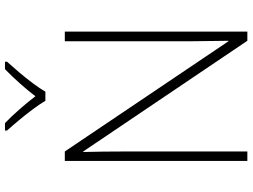

<svg xmlns="http://www.w3.org/2000/svg" viewBox="-138 -850 988 751"><g transform="rotate(-90 355.5 -474.0)"><path d="M608 0H572L139 -642H137Q138 -601 138.5 -562.5Q139 -524 139 -481V0H102V-714H139L570 -74H572Q572 -108 571 -151Q570 -194 570 -231V-714H608ZM337 -790Q325 -811 304.5 -838.5Q284 -866 261.5 -893Q239 -920 221 -940V-948H250Q277 -922 305 -890Q333 -858 355 -829Q377 -858 405.5 -890Q434 -922 461 -948H490V-940Q472 -920 449 -893Q426 -866 405.5 -838.5Q385 -811 373 -790Z"/></g></svg>

Font: Noto Sans Gujarati ExtraLight
Style: Regular
Weight: 200
Designer: Jelle Bosma - Monotype Design Team, Universal Thirst
Foundry: Monotype Imaging Inc.
Version: Version 2.106; ttfautohint (v1.8.4.7-5d5b)